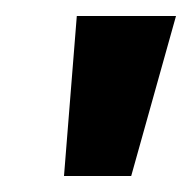

<svg xmlns="http://www.w3.org/2000/svg" viewBox="-20 -720 240 240"><path d="M76 -700H200L144 -500H60Z"/></svg>

Font: Cabin
Style: Bold Italic
Weight: 700
Italic angle: -7°
Designer: Pablo Impallari
Foundry: Pablo Impallari. http://www.impallari.com Igino Marini. http://www.ikern.com
Version: Version 2.200